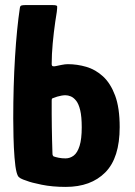

<svg xmlns="http://www.w3.org/2000/svg" viewBox="-20 -728 530 754"><path d="M238 6Q186 6 144 -2.5Q102 -11 85 -18Q69 -23 61 -27.5Q53 -32 50 -38Q47 -44 45 -52Q40 -71 37 -109.5Q34 -148 33 -190Q32 -232 32 -263Q32 -391 39 -504Q46 -617 58 -697Q59 -705 64.5 -706.5Q70 -708 78 -708H187Q204 -708 204.5 -703Q205 -698 203 -681Q200 -663 197 -642.5Q194 -622 191.5 -600.5Q189 -579 187 -557.5Q185 -536 184 -515.5Q183 -495 183 -477Q183 -469 187.5 -468Q192 -467 197 -468Q206 -470 221 -473Q236 -476 246 -476Q283 -476 319 -465.5Q355 -455 384.5 -428Q414 -401 432 -353Q450 -305 450 -229Q450 -108 393.5 -51Q337 6 238 6ZM237 -106Q255 -106 269.5 -117Q284 -128 292.5 -155Q301 -182 301 -228Q301 -270 295 -295Q289 -320 279 -332.5Q269 -345 258 -349.5Q247 -354 237 -354Q230 -354 221.5 -352.5Q213 -351 204.5 -348.5Q196 -346 189 -343Q185 -342 184 -340Q183 -338 183 -332Q183 -306 183 -280.5Q183 -255 183.5 -229Q184 -203 184.5 -177.5Q185 -152 186 -126Q186 -121 187 -118.5Q188 -116 190 -114Q198 -111 210.5 -108.5Q223 -106 237 -106Z"/></svg>

Font: Glory ExtraBold
Style: Regular
Weight: 800
Designer: Robert Leuschke
Foundry: Robert Leuschke
Version: Version 1.011